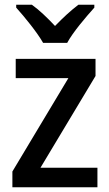

<svg xmlns="http://www.w3.org/2000/svg" viewBox="-20 -786 459 806"><path d="M161 -606H262C286 -651 341 -715 376 -754V-766H309C275 -740 246 -713 211 -677C179 -711 145 -744 114 -766H48V-754C84 -714 136 -650 161 -606ZM389 0V-82H150L381 -467V-539H46V-458H267L32 -66V0Z"/></svg>

Font: Noto Sans Devanagari SemiCondensed Medium
Style: Regular
Weight: 500
Width: 4
Designer: Jelle Bosma - Monotype Design Team
Foundry: Monotype Imaging Inc.
Version: Version 2.004